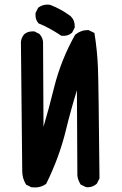

<svg xmlns="http://www.w3.org/2000/svg" viewBox="-20 -824 540 847"><path d="M123 -685.5Q126 -685.5 131.8 -685.5L154.3 -673.8Q168.9 -657.2 169.9 -638.7L171.9 -264.6Q197.3 -350.6 218.8 -438.5Q249 -559.6 311.5 -670.9Q336.9 -691.4 368.2 -691.4H370.1L396.5 -678.7Q409.2 -600.6 412.1 -524.4Q415 -448.2 418.9 -37.1L407.2 -13.7Q389.6 2 368.2 2Q360.4 2 358.4 1L335.9 -9.8Q322.3 -32.2 321.3 -50.8L319.3 -425.8Q292 -337.9 270.5 -249Q241.2 -128.9 183.6 -12.7Q161.1 2.9 135.7 2.9Q127.9 2.9 118.2 2L94.7 -9.8Q78.1 -38.1 78.1 -68.4L72.3 -639.6Q74.2 -658.2 86.9 -672.9Q101.6 -685.5 123 -685.5ZM150.4 -720.7Q136.7 -736.3 136.7 -754.9Q136.7 -760.7 136.7 -766.6L148.4 -790Q167 -803.7 188.5 -803.7Q199.2 -803.7 203.1 -801.8Q249 -784.2 290 -753.9Q291 -752.9 293 -751Q309.6 -734.4 309.6 -710Q309.6 -707 309.6 -702.1L297.9 -679.7Q287.1 -670.9 277.8 -668.5Q268.6 -666 262.7 -666Q256.8 -666 251 -666Q195.3 -703.1 150.4 -720.7Z"/></svg>

Font: JasonHandwriting2
Style: SemiBold
Weight: 600
Version: Version 1.04.7